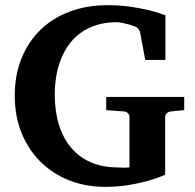

<svg xmlns="http://www.w3.org/2000/svg" viewBox="-20 -707 756 743"><path d="M642.1 -275.9Q632.8 -274.9 626 -269.3Q619.1 -263.7 619.1 -253.9V-30.8Q589.4 -17.6 553.2 -7.3Q522 1.5 479.7 8.8Q437.5 16.1 387.2 16.1Q312 16.1 248 -9Q184.1 -34.2 137.2 -80.6Q90.3 -127 63.7 -191.9Q37.1 -256.8 37.1 -336.9Q37.1 -418 64 -482.9Q90.8 -547.9 138.4 -593.3Q186 -638.7 251.7 -662.8Q317.4 -687 395 -687Q444.3 -687 485.4 -680.9Q526.4 -674.8 556.6 -667.5Q591.8 -658.7 620.1 -647.9V-475.1H542L522 -583Q521 -588.4 515.6 -595Q510.3 -601.6 503.9 -604Q480.5 -612.8 460.4 -616.9Q440.4 -621.1 432.1 -621.1Q388.7 -621.1 353.8 -610.1Q318.8 -599.1 292.2 -579.8Q265.6 -560.5 246.6 -534.2Q227.5 -507.8 215.3 -476.6Q203.1 -445.3 197.5 -410.9Q191.9 -376.5 191.9 -340.8Q191.9 -276.4 208 -224.4Q224.1 -172.4 255.1 -135.5Q286.1 -98.6 331.5 -78.9Q377 -59.1 436 -59.1Q442.9 -59.1 452.9 -58.3Q462.9 -57.6 481 -59.1V-253.9Q481 -263.7 474.1 -269.8Q467.3 -275.9 458 -275.9L391.1 -280.8V-332H692.9V-280.8Z"/></svg>

Font: Charis SIL Phon
Style: Bold
Weight: 700
Foundry: SIL International
Version: Version 5.000